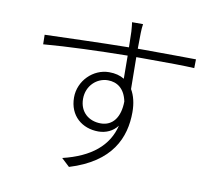

<svg xmlns="http://www.w3.org/2000/svg" viewBox="-87 -888 1174 1032"><g transform="rotate(10 500.0 -371.5)"><path d="M585 -357C584 -271 546 -219 480 -219C416 -219 364 -260 364 -333C364 -405 419 -454 479 -454C529 -454 571 -426 585 -357ZM101 -636 102 -584C228 -595 407 -601 560 -603L561 -477C538 -491 511 -498 478 -498C391 -498 315 -423 315 -332C315 -231 387 -174 475 -174C516 -174 554 -191 579 -224C552 -112 463 -37 309 0L353 41C579 -28 638 -169 638 -308C638 -355 628 -397 609 -429L607 -603H642C788 -603 872 -602 924 -599L925 -647C882 -647 776 -649 642 -649H607L608 -734C608 -745 610 -776 612 -784H552C553 -778 556 -753 557 -734L559 -648C399 -646 209 -639 101 -636Z"/></g></svg>

Font: GenYoGothic2 TW L
Style: Regular
Weight: 300
Version: Version 2.100;PS 2.1;hotconv 16.6.51;makeotf.lib2.5.65220 DE